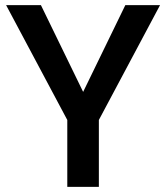

<svg xmlns="http://www.w3.org/2000/svg" viewBox="-20 -731 651 751"><path d="M140.1 -710.9 305.2 -371.6 470.2 -710.9H606L366.7 -261.7V0H243.2V-261.7L3.9 -710.9Z"/></svg>

Font: Vazirmatn RD FD Medium
Style: Regular
Weight: 500
Designer: Saber Rastikerdar
Foundry: Saber Rastikerdar
Version: Version 33.003